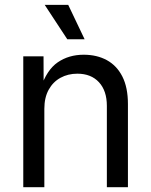

<svg xmlns="http://www.w3.org/2000/svg" viewBox="-20 -781 631 801"><path d="M165 -327.1V0H77.1V-545.9H161.6L162.1 -413.6H149.9Q174.8 -489.3 220.9 -521Q267.1 -552.7 329.1 -552.7Q384.3 -552.7 425.8 -530Q467.3 -507.3 490.5 -461.7Q513.7 -416 513.7 -346.7V0H425.8V-339.4Q425.8 -402.3 392.8 -438Q359.9 -473.6 302.7 -473.6Q263.7 -473.6 232.4 -456.5Q201.2 -439.5 183.1 -406.7Q165 -374 165 -327.1ZM260.7 -617.2 166.5 -760.7H264.6L333 -617.2Z"/></svg>

Font: Atlassian Sans
Style: Regular
Weight: 400
Designer: Rasmus Andersson
Foundry: Modifications by Atlassian Pty Ltd, manufactured by rsms
Version: Version 4.001;git-9221beed3